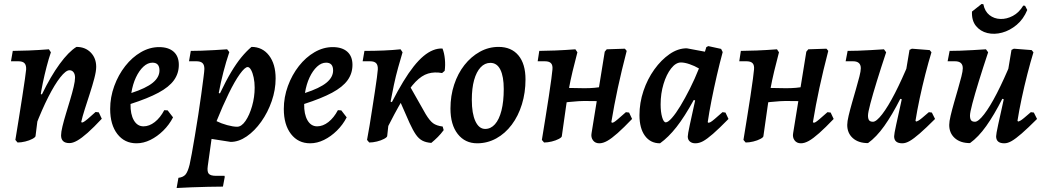

<svg xmlns="http://www.w3.org/2000/svg" viewBox="-20 -706 5237 962"><path d="M328 11Q286 11 286 -28Q286 -44 293 -73Q300 -102 310.5 -136.5Q321 -171 331.5 -206Q342 -241 349 -270.5Q356 -300 356 -317Q356 -334 348.5 -344Q341 -354 328 -354Q310 -354 282 -318.5Q254 -283 222 -220Q190 -157 158 -74L169 -239L190 -233Q234 -324 279 -385.5Q324 -447 363 -471Q407 -471 434.5 -443Q462 -415 462 -371Q462 -349 452.5 -313Q443 -277 430 -237Q417 -197 405 -159.5Q393 -122 387 -95L390 -92Q394 -92 400 -95.5Q406 -99 420 -110.5Q434 -122 459 -145L475 -143L490 -111Q449 -67 419 -40.5Q389 -14 367 -1.5Q345 11 328 11ZM68 8 57 -5Q66 -59 75 -116Q84 -173 92 -224Q100 -275 105 -311Q110 -347 111 -358Q112 -379 103 -389Q94 -399 72 -399H35L44 -451Q73 -451 123.5 -453Q174 -455 225 -459L235 -444Q224 -412 213.5 -371.5Q203 -331 194.5 -290.5Q186 -250 182 -219L171 -128L158 -24Q157 -18 142 -10Q127 -2 106.5 3Q86 8 68 8Z M876 -381Q876 -338 851.5 -304Q827 -270 774 -241.5Q721 -213 634 -185Q633 -134 650.5 -103.5Q668 -73 699 -73Q728 -73 755.5 -94.5Q783 -116 803 -154L820 -153L847 -118Q828 -81 798 -51.5Q768 -22 733.5 -5Q699 12 664 12Q604 12 568 -34.5Q532 -81 532 -160Q532 -219 552.5 -275Q573 -331 607.5 -375Q642 -419 686 -444.5Q730 -470 777 -470Q824 -470 850 -447Q876 -424 876 -381ZM744 -392Q720 -392 698.5 -372Q677 -352 661 -318Q645 -284 638 -240Q712 -264 745.5 -291.5Q779 -319 779 -353Q779 -392 744 -392Z M874 185Q898 182 909.5 168.5Q921 155 930 119Q934 102 941 63.5Q948 25 956.5 -26Q965 -77 973.5 -131Q982 -185 988.5 -234Q995 -283 999.5 -317Q1004 -351 1004 -361Q1004 -381 994.5 -390Q985 -399 964 -399H927L936 -451Q958 -451 989.5 -452Q1021 -453 1055 -455Q1089 -457 1118 -459L1129 -445Q1096 -347 1076 -240L1082 -238Q1112 -301 1138 -344.5Q1164 -388 1189 -418.5Q1214 -449 1240 -471Q1295 -471 1328 -428Q1361 -385 1361 -313Q1361 -256 1341.5 -199.5Q1322 -143 1289 -96.5Q1256 -50 1216 -22.5Q1176 5 1136 5L1040 -10L1021 126Q1017 154 1026 164.5Q1035 175 1063 175H1105L1106 181L1097 229Q1064 229 1022.5 230Q981 231 939.5 232.5Q898 234 865 236ZM1221 -370Q1207 -370 1181.5 -334.5Q1156 -299 1126 -237.5Q1096 -176 1065 -99Q1089 -87 1118.5 -79Q1148 -71 1168 -71Q1190 -71 1210 -100Q1230 -129 1243 -174.5Q1256 -220 1256 -267Q1256 -294 1251 -317.5Q1246 -341 1238 -355.5Q1230 -370 1221 -370Z M1746 -381Q1746 -338 1721.5 -304Q1697 -270 1644 -241.5Q1591 -213 1504 -185Q1503 -134 1520.5 -103.5Q1538 -73 1569 -73Q1598 -73 1625.5 -94.5Q1653 -116 1673 -154L1690 -153L1717 -118Q1698 -81 1668 -51.5Q1638 -22 1603.5 -5Q1569 12 1534 12Q1474 12 1438 -34.5Q1402 -81 1402 -160Q1402 -219 1422.5 -275Q1443 -331 1477.5 -375Q1512 -419 1556 -444.5Q1600 -470 1647 -470Q1694 -470 1720 -447Q1746 -424 1746 -381ZM1614 -392Q1590 -392 1568.5 -372Q1547 -352 1531 -318Q1515 -284 1508 -240Q1582 -264 1615.5 -291.5Q1649 -319 1649 -353Q1649 -392 1614 -392Z M1911 -47 1881 -65Q1947 -209 2000.5 -297Q2054 -385 2102 -425Q2150 -465 2197 -463Q2206 -441 2209 -410Q2212 -379 2208 -351L2195 -340Q2157 -347 2125 -337.5Q2093 -328 2062 -296Q2031 -264 1995 -203Q1959 -142 1911 -47ZM1830 8 1819 -5Q1825 -37 1832 -78.5Q1839 -120 1845.5 -164Q1852 -208 1858.5 -248Q1865 -288 1868.5 -317.5Q1872 -347 1873 -358Q1874 -379 1865 -389Q1856 -399 1834 -399H1797L1806 -451Q1856 -451 1903 -453Q1950 -455 1987 -459L1997 -444Q1987 -411 1975 -368Q1963 -325 1953.5 -280Q1944 -235 1937 -197L1953 -190L1929 -107L1920 -24Q1919 -18 1904 -10Q1889 -2 1868.5 3Q1848 8 1830 8ZM2141 10Q2114 8 2096 -1.5Q2078 -11 2063.5 -32Q2049 -53 2032 -90L1981 -206L2037 -268L2113 -134Q2133 -101 2150 -88.5Q2167 -76 2198 -72L2203 -54Q2189 -35 2173.5 -19.5Q2158 -4 2141 10Z M2371 12Q2310 12 2273.5 -34.5Q2237 -81 2237 -162Q2237 -226 2255.5 -282Q2274 -338 2307 -380Q2340 -422 2384 -446.5Q2428 -471 2478 -471Q2542 -471 2577.5 -428.5Q2613 -386 2613 -308Q2613 -242 2595 -183.5Q2577 -125 2544 -81Q2511 -37 2466.5 -12.5Q2422 12 2371 12ZM2411 -60Q2439 -60 2460 -83.5Q2481 -107 2492.5 -152Q2504 -197 2504 -260Q2504 -323 2487 -357Q2470 -391 2437 -391Q2409 -391 2388 -368.5Q2367 -346 2355.5 -305Q2344 -264 2344 -206Q2344 -137 2362 -98.5Q2380 -60 2411 -60Z M2706 8 2695 -5Q2704 -59 2713 -116Q2722 -173 2730 -224Q2738 -275 2742.5 -311Q2747 -347 2748 -358Q2750 -379 2741 -389Q2732 -399 2710 -399H2674L2682 -451Q2711 -451 2761.5 -453Q2812 -455 2863 -459L2873 -444Q2860 -395 2849 -349Q2838 -303 2830 -259.5Q2822 -216 2816 -172L2795 -24Q2795 -18 2780 -10Q2765 -2 2744.5 3Q2724 8 2706 8ZM2779 -189 2791 -266Q2821 -266 2850 -265Q2879 -264 2908 -264Q2935 -264 2958 -266Q2981 -268 3017 -273L3007 -199L2906 -200Q2899 -200 2878.5 -199Q2858 -198 2831 -195Q2804 -192 2779 -189ZM3132 -142 3147 -110Q3105 -66 3074.5 -39Q3044 -12 3022.5 0Q3001 12 2983 12Q2962 12 2951 -3Q2940 -18 2944 -39L3010 -447L3020 -459L3111 -462L3120 -451Q3094 -351 3075.5 -265Q3057 -179 3043 -94L3047 -91Q3051 -91 3057 -94.5Q3063 -98 3076.5 -109.5Q3090 -121 3116 -144Z M3529 -91Q3534 -91 3540.5 -94.5Q3547 -98 3561 -110Q3575 -122 3600 -144L3615 -142L3630 -110Q3583 -62 3552.5 -35.5Q3522 -9 3502.5 1.5Q3483 12 3464 12Q3447 12 3436.5 3Q3426 -6 3426 -22Q3426 -33 3436 -79.5Q3446 -126 3463 -203L3456 -205Q3410 -121 3369.5 -69.5Q3329 -18 3287 12Q3239 12 3211.5 -25.5Q3184 -63 3184 -129Q3184 -191 3204 -250.5Q3224 -310 3258.5 -358Q3293 -406 3335 -435Q3377 -464 3421 -464L3512 -447L3519 -470L3529 -475L3593 -461L3601 -445Q3586 -390 3571.5 -327Q3557 -264 3545 -203.5Q3533 -143 3526 -94ZM3316 -93Q3327 -93 3346.5 -115Q3366 -137 3389 -175Q3412 -213 3436.5 -261.5Q3461 -310 3482 -363Q3460 -376 3435 -384.5Q3410 -393 3392 -393Q3366 -393 3342.5 -363Q3319 -333 3304.5 -285Q3290 -237 3290 -183Q3290 -145 3297.5 -119Q3305 -93 3316 -93Z M3716 8 3705 -5Q3714 -59 3723 -116Q3732 -173 3740 -224Q3748 -275 3752.5 -311Q3757 -347 3758 -358Q3760 -379 3751 -389Q3742 -399 3720 -399H3684L3692 -451Q3721 -451 3771.5 -453Q3822 -455 3873 -459L3883 -444Q3870 -395 3859 -349Q3848 -303 3840 -259.5Q3832 -216 3826 -172L3805 -24Q3805 -18 3790 -10Q3775 -2 3754.5 3Q3734 8 3716 8ZM3789 -189 3801 -266Q3831 -266 3860 -265Q3889 -264 3918 -264Q3945 -264 3968 -266Q3991 -268 4027 -273L4017 -199L3916 -200Q3909 -200 3888.5 -199Q3868 -198 3841 -195Q3814 -192 3789 -189ZM4142 -142 4157 -110Q4115 -66 4084.5 -39Q4054 -12 4032.5 0Q4011 12 3993 12Q3972 12 3961 -3Q3950 -18 3954 -39L4020 -447L4030 -459L4121 -462L4130 -451Q4104 -351 4085.5 -265Q4067 -179 4053 -94L4057 -91Q4061 -91 4067 -94.5Q4073 -98 4086.5 -109.5Q4100 -121 4126 -144Z M4329 11Q4281 11 4253 -14Q4225 -39 4225 -80Q4225 -97 4232 -126.5Q4239 -156 4249 -191Q4259 -226 4269 -260.5Q4279 -295 4286 -322.5Q4293 -350 4293 -364Q4293 -399 4254 -399H4217L4227 -451Q4249 -451 4279.5 -452Q4310 -453 4344 -455Q4378 -457 4409 -459L4420 -444Q4394 -366 4373.5 -299.5Q4353 -233 4341 -187.5Q4329 -142 4329 -127Q4329 -111 4334.5 -103.5Q4340 -96 4354 -96Q4371 -96 4400 -133.5Q4429 -171 4464 -239Q4499 -307 4537 -399L4515 -203L4491 -211Q4450 -130 4410.5 -74.5Q4371 -19 4329 11ZM4501 12Q4460 12 4460 -23Q4460 -29 4462.5 -43Q4465 -57 4470.5 -82.5Q4476 -108 4485 -148Q4494 -188 4506 -244L4510 -295L4537 -456L4549 -462L4638 -455L4647 -444Q4632 -395 4616.5 -334.5Q4601 -274 4588 -213Q4575 -152 4567 -101L4570 -97Q4575 -98 4581.5 -101.5Q4588 -105 4600 -115Q4612 -125 4634 -144L4649 -142L4665 -110Q4619 -64 4588.5 -37.5Q4558 -11 4538 0.5Q4518 12 4501 12Z M4840 11Q4792 11 4764 -14Q4736 -39 4736 -80Q4736 -97 4743 -126.5Q4750 -156 4760 -191Q4770 -226 4780 -260.5Q4790 -295 4797 -322.5Q4804 -350 4804 -364Q4804 -399 4765 -399H4728L4738 -451Q4760 -451 4790.5 -452Q4821 -453 4855 -455Q4889 -457 4920 -459L4931 -444Q4905 -366 4884.5 -299.5Q4864 -233 4852 -187.5Q4840 -142 4840 -127Q4840 -111 4845.5 -103.5Q4851 -96 4865 -96Q4882 -96 4911 -133.5Q4940 -171 4975 -239Q5010 -307 5048 -399L5026 -203L5002 -211Q4961 -130 4921.5 -74.5Q4882 -19 4840 11ZM5012 12Q4971 12 4971 -23Q4971 -29 4973.5 -43Q4976 -57 4981.5 -82.5Q4987 -108 4996 -148Q5005 -188 5017 -244L5021 -295L5048 -456L5060 -462L5149 -455L5158 -444Q5143 -395 5127.5 -334.5Q5112 -274 5099 -213Q5086 -152 5078 -101L5081 -97Q5086 -98 5092.5 -101.5Q5099 -105 5111 -115Q5123 -125 5145 -144L5160 -142L5176 -110Q5130 -64 5099.5 -37.5Q5069 -11 5049 0.5Q5029 12 5012 12ZM5127 -656Q5108 -610 5074 -581.5Q5040 -553 5001 -542.5Q4962 -532 4927 -540.5Q4892 -549 4870 -576Q4848 -603 4850 -648L4898 -686L4907 -685Q4914 -649 4937.5 -630.5Q4961 -612 4992.5 -611Q5024 -610 5055 -626.5Q5086 -643 5107 -678L5116 -677Z"/></svg>

Font: Alegreya SemiBold
Style: Italic
Weight: 600
Italic angle: -7°
Designer: Juan Pablo del Peral
Foundry: Huerta Tipografica
Version: Version 2.009